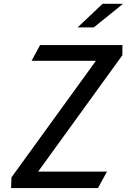

<svg xmlns="http://www.w3.org/2000/svg" viewBox="-20 -960 660 980"><path d="M184.5 -730 141 -649.5H469.5L38.5 -54.5L36.5 0H480L526 -84H174.5L604.5 -678L605 -730ZM376 -820 503.5 -940.5H608L458.5 -820Z"/></svg>

Font: Monaspace Argon
Style: Italic
Weight: 400
Italic angle: -11°
Designer: Riley Cran & the Lettermatic Team
Foundry: Lettermatic
Version: Version 1.101 (Monaspace Argon)